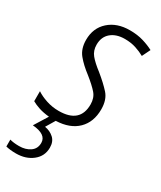

<svg xmlns="http://www.w3.org/2000/svg" viewBox="-208 -610 767 917"><g transform="rotate(30 175.5 -151.0)"><path d="M46 240Q100 240 136.5 211Q173 182 173 135Q173 102 153 83.5Q133 65 103 60L133 10Q210 7 252 -34.5Q294 -76 294 -146Q294 -199 266.5 -229.5Q239 -260 196 -295Q158 -324 139 -347Q120 -370 120 -403Q120 -446 148.5 -470Q177 -494 224 -494Q258 -494 285.5 -485Q313 -476 334 -464L356 -509Q332 -522 299 -532Q266 -542 224 -542Q153 -542 109 -502.5Q65 -463 65 -398Q65 -349 90.5 -318Q116 -287 157 -256Q197 -224 217.5 -200.5Q238 -177 238 -141Q238 -38 121 -38Q85 -38 52 -49Q19 -60 -3 -75V-20Q14 -10 38.5 -2Q63 6 95 9L49 83Q126 89 126 136Q126 168 101.5 185Q77 202 41 202Q11 202 -10 196V234Q14 240 46 240Z"/></g></svg>

Font: Noto Sans UI SemiCondensed Light
Style: Italic
Weight: 300
Width: 4
Designer: Monotype Design Team
Foundry: Monotype Imaging Inc.
Version: 1.001